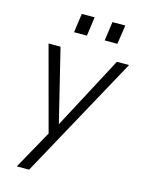

<svg xmlns="http://www.w3.org/2000/svg" viewBox="-132 -774 785 1053"><g transform="rotate(15 260.5 -247.0)"><path d="M70 203 192 -16 64 -493H132L233 -80L452 -493H521L140 203ZM357 -589 372 -697H445L429 -589ZM183 -589 198 -697H271L256 -589Z"/></g></svg>

Font: Hanken Grotesk Light
Style: Italic
Weight: 300
Italic angle: -8°
Designer: Alfredo Marco Pradil
Foundry: Hanken Design Co.
Version: Version 3.013